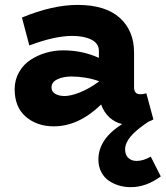

<svg xmlns="http://www.w3.org/2000/svg" viewBox="-20 -503 678 786"><path d="M597.2 138.2 638.2 219.2Q578.6 263.2 515.1 263.2Q489.7 263.2 466.8 256.3Q443.8 249.5 424.8 236.3Q405.8 223.1 394.3 200.7Q382.8 178.2 382.8 149.9Q382.8 66.4 480 4.9Q450.2 -2 427.7 -22.7Q405.3 -43.5 394 -75.2Q301.8 14.2 200.2 14.2Q131.3 14.2 85.4 -25.4Q39.6 -64.9 40 -139.2Q40.5 -177.7 58.6 -208.7Q76.7 -239.7 105.7 -258.5Q134.8 -277.3 168.9 -287.1Q203.1 -296.9 238.8 -296.9Q316.9 -296.9 384.8 -266.1V-294.9Q384.8 -325.2 354.2 -340.6Q323.7 -356 275.9 -356Q203.6 -356 100.1 -316.9L69.8 -431.2Q194.8 -482.9 297.9 -482.9Q411.1 -482.9 470 -430.2Q528.8 -377.4 528.8 -288.1V-146Q528.8 -117.2 554.2 -117.2Q567.4 -117.2 579.1 -121.1L607.9 -14.2Q600.1 -9.3 587.9 -4.9Q537.1 28.8 514.6 55.9Q492.2 83 492.2 108.9Q492.2 131.3 505.4 143.6Q518.6 155.8 539.1 155.8Q566.9 155.8 597.2 138.2ZM190.9 -145Q190.9 -127.4 206.3 -118.7Q221.7 -109.9 245.1 -109.9Q268.6 -109.9 305.9 -124.3Q343.3 -138.7 384.8 -168.9V-170.9Q330.6 -189.9 270 -189.9Q236.3 -189 213.6 -177.7Q190.9 -166.5 190.9 -145Z"/></svg>

Font: BioRhyme ExtraBold
Style: Regular
Weight: 800
Designer: Aoife Mooney
Foundry: Aoife Mooney Type
Version: Version 1.500;PS 001.500;hotconv 1.0.88;makeotf.lib2.5.64775